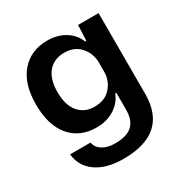

<svg xmlns="http://www.w3.org/2000/svg" viewBox="-166 -673 940 981"><g transform="rotate(-30 303.5 -182.5)"><path d="M284.2 176.8Q184.6 176.8 124.8 134.8Q64.9 92.8 58.1 20H178.2Q184.1 51.3 212.9 69.1Q241.7 86.9 287.1 86.9Q355 86.9 387.5 57.4Q419.9 27.8 419.9 -36.1V-133.8H413.1Q395 -86.9 350.1 -58.8Q305.2 -30.8 245.1 -30.8Q147.5 -30.8 90.8 -97.7Q34.2 -164.6 34.2 -287.1Q34.2 -408.7 91.8 -475.3Q149.4 -542 247.1 -542Q306.6 -542 350.8 -514.6Q395 -487.3 413.1 -440.9H419.9L423.8 -532.2H544.9V-56.2Q544.9 176.8 284.2 176.8ZM161.1 -287.1Q161.1 -210 195.8 -168.9Q230.5 -127.9 290 -127.9Q349.6 -127.9 384 -165.5Q418.5 -203.1 419.9 -254.9V-318.8Q417.5 -370.1 383.5 -407.5Q349.6 -444.8 291 -444.8Q230.5 -444.8 195.8 -404.1Q161.1 -363.3 161.1 -287.1Z"/></g></svg>

Font: Lumene Sans
Style: Bold
Weight: 600
Designer: Deni Anggara
Version: Version 1.003;Glyphs 3.1.2 (3151)